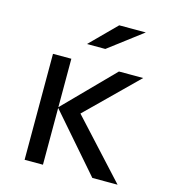

<svg xmlns="http://www.w3.org/2000/svg" viewBox="-104 -774 759 858"><g transform="rotate(15 275.0 -345.0)"><path d="M519 0 276.4 -264.2 506.3 -490.2H394L173.8 -266.1V-490.2H88.9V0H173.8V-262.7L402.3 0ZM464.8 -689.9H341.8L224.1 -571.8H309.1ZM0 -490.2Z"/></g></svg>

Font: CodeNewRoman Nerd Font Mono
Style: Regular
Weight: 400
Monospace: yes
Designer: Sam Radian
Foundry: Code New Roman
Version: Version 2.00 November 29, 2014;Nerd Fonts 3.2.1